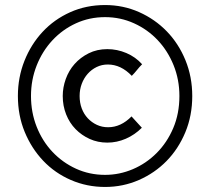

<svg xmlns="http://www.w3.org/2000/svg" viewBox="-20 -731 834 762"><path d="M51 -350Q51 -424 77 -489.5Q103 -555 149 -604.5Q195 -654 258.5 -682.5Q322 -711 397 -711Q469 -711 532 -683Q595 -655 642 -606.5Q689 -558 716 -492Q743 -426 743 -350Q743 -272 715.5 -206Q688 -140 641 -92Q594 -44 531 -16.5Q468 11 397 11Q325 11 261.5 -16.5Q198 -44 151.5 -93Q105 -142 78 -207.5Q51 -273 51 -350ZM692 -350Q692 -415 669 -472Q646 -529 606 -571.5Q566 -614 512 -638.5Q458 -663 397 -663Q335 -663 281.5 -638.5Q228 -614 188 -571Q148 -528 125.5 -471Q103 -414 103 -350Q103 -285 125.5 -228Q148 -171 188 -128.5Q228 -86 281.5 -61.5Q335 -37 397 -37Q454 -37 507 -59.5Q560 -82 601.5 -123.5Q643 -165 667.5 -222.5Q692 -280 692 -350ZM229 -350Q229 -384 241 -417.5Q253 -451 276 -477Q299 -503 332 -519.5Q365 -536 406 -536Q445 -536 481.5 -520.5Q518 -505 544 -476Q533 -465 523.5 -453Q514 -441 503 -430Q460 -475 408 -475Q384 -475 363.5 -465Q343 -455 328 -438Q313 -421 304.5 -398.5Q296 -376 296 -350Q296 -323 304.5 -300.5Q313 -278 328.5 -261.5Q344 -245 364.5 -235.5Q385 -226 409 -226Q460 -226 502 -269Q512 -258 522.5 -246.5Q533 -235 543 -224Q515 -196 479.5 -180.5Q444 -165 406 -165Q368 -165 336 -179.5Q304 -194 280 -218.5Q256 -243 242.5 -277Q229 -311 229 -350Z"/></svg>

Font: Rosa Sans
Style: Regular
Weight: 400
Designer: Pentagram / MCKL
Foundry: Pentagram / MCKL
Version: Version 1.005;September 16, 2019;FontCreator 11.5.0.2425 64-